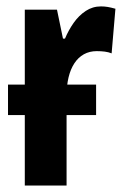

<svg xmlns="http://www.w3.org/2000/svg" viewBox="-20 -577 387 597"><path d="M278.8 -314V-219.2H4.9V-314ZM293.9 -557.1Q304.7 -557.1 314.9 -555.4Q325.2 -553.7 338.9 -549.8L327.1 -411.1Q317.4 -415 305.9 -416.5Q294.4 -418 280.8 -418Q258.3 -418 240.7 -408.2Q223.1 -398.4 211.2 -380.1Q199.2 -361.8 193.1 -336.2Q187 -310.5 187 -278.8V0H57.1V-546.9H157.2L175.8 -457H182.1Q192.9 -482.9 209 -505.9Q225.1 -528.8 246.6 -543Q268.1 -557.1 293.9 -557.1Z"/></svg>

Font: Open Sans Condensed
Style: Regular
Weight: 400
Width: 3
Designer: Monotype Design Team
Foundry: Monotype Imaging Inc.
Version: Version 3.000